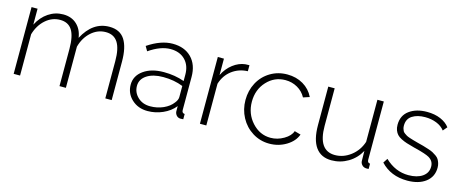

<svg xmlns="http://www.w3.org/2000/svg" viewBox="-37 -982 3455 1445"><g transform="rotate(15 1691.0 -259.5)"><path d="M841.8 0H792V-290Q792 -388.2 761.5 -435.5Q731 -482.9 668 -482.9Q604.5 -482.9 554.4 -438Q504.4 -393.1 484.9 -320.8V0H435.1V-290Q435.1 -389.6 405 -436.3Q375 -482.9 312 -482.9Q249 -482.9 199 -438.7Q148.9 -394.5 127.9 -321.8V0H78.1V-520H125V-396Q157.2 -459 209.5 -493.9Q261.7 -528.8 324.2 -528.8Q388.7 -528.8 429.9 -490.5Q471.2 -452.1 480 -388.2Q554.2 -528.8 684.1 -528.8Q766.1 -528.8 804 -470.2Q841.8 -411.6 841.8 -298.8Z M949.7 -149.9Q949.7 -218.8 1010.3 -262Q1070.8 -305.2 1167.5 -305.2Q1253.9 -305.2 1327.6 -278.8V-328.1Q1327.6 -400.4 1285.4 -443.1Q1243.2 -485.8 1171.4 -485.8Q1094.2 -485.8 1004.4 -423.8L983.4 -460Q1085.9 -528.8 1176.8 -528.8Q1269.5 -528.8 1323.5 -473.9Q1377.4 -418.9 1377.4 -324.2V-65.9Q1377.4 -42.5 1399.4 -41V0Q1377.4 1.5 1374.5 1Q1356 -1 1345.2 -14.2Q1334.5 -27.3 1333.5 -43.9V-85Q1297.9 -40.5 1241.2 -15.4Q1184.6 9.8 1122.6 9.8Q1048.3 9.8 999 -36.1Q949.7 -82 949.7 -149.9ZM1307.6 -106.9Q1327.6 -131.3 1327.6 -153.8V-240.2Q1257.8 -268.1 1172.4 -268.1Q1093.3 -268.1 1045.4 -236.6Q997.6 -205.1 997.6 -152.8Q997.6 -102.1 1035.4 -65.9Q1073.2 -29.8 1132.3 -29.8Q1187.5 -29.8 1234.9 -51Q1282.2 -72.3 1307.6 -106.9Z M1775.4 -475.1Q1705.6 -472.7 1652.8 -432.9Q1600.1 -393.1 1579.1 -325.2V0H1529.3V-520H1577.1V-392.1Q1604 -446.8 1648.9 -481.2Q1693.8 -515.6 1744.1 -521Q1757.3 -522 1775.4 -522Z M2070.8 9.8Q1999.5 9.8 1940.2 -27.1Q1880.9 -64 1847.4 -126.5Q1814 -189 1814 -262.2Q1814 -335.4 1846.4 -396.5Q1878.9 -457.5 1938 -493.2Q1997.1 -528.8 2069.8 -528.8Q2140.1 -528.8 2194.3 -496.8Q2248.5 -464.8 2275.9 -408.2L2227.1 -392.1Q2204.1 -435.1 2161.4 -459.5Q2118.7 -483.9 2067.9 -483.9Q1981.9 -483.9 1922.9 -420.2Q1863.8 -356.4 1863.8 -262.2Q1863.8 -168.5 1924.3 -101.8Q1984.9 -35.2 2068.8 -35.2Q2122.6 -35.2 2171.6 -64Q2220.7 -92.8 2232.9 -130.9L2281.7 -117.2Q2261.7 -62 2202.4 -26.1Q2143.1 9.8 2070.8 9.8Z M2390.1 -220.2V-520H2439.9V-227.1Q2439.9 -35.2 2570.8 -35.2Q2636.7 -35.2 2693.4 -78.6Q2750 -122.1 2772.9 -191.9V-520H2822.8V-65.9Q2822.8 -42.5 2843.8 -41V0Q2826.7 1.5 2818.8 0Q2802.2 -2.4 2790.8 -15.1Q2779.3 -27.8 2778.8 -44.9L2777.8 -123Q2744.1 -61 2684.6 -25.6Q2625 9.8 2555.7 9.8Q2474.1 9.8 2432.1 -48.3Q2390.1 -106.4 2390.1 -220.2Z M3146 9.8Q3017.1 9.8 2938 -75.2L2960.9 -109.9Q3041.5 -32.2 3144 -32.2Q3211.9 -32.2 3252.9 -60.5Q3293.9 -88.9 3293.9 -138.2Q3293.9 -182.1 3254.4 -205.1Q3227.1 -220.7 3145.5 -241.2Q3141.6 -242.2 3133.3 -244.1H3132.8L3132.3 -244.6H3131.8H3131.3H3130.9L3130.4 -245.1H3129.9Q3094.2 -254.4 3071.5 -261.7Q3048.8 -269 3027.1 -280Q3005.4 -291 2993.7 -304Q2981.9 -316.9 2974.9 -335.2Q2967.8 -353.5 2967.8 -377.9Q2967.8 -450.7 3021.5 -489.7Q3075.2 -528.8 3158.7 -528.8Q3218.3 -528.8 3264.2 -509.3Q3310.1 -489.7 3335 -456.1L3307.6 -423.8Q3284.2 -454.6 3243.7 -470.7Q3203.1 -486.8 3154.8 -486.8Q3094.2 -486.8 3054.9 -461.7Q3015.6 -436.5 3015.6 -383.8Q3015.6 -371.1 3018.6 -360.8Q3021.5 -350.6 3025.6 -342.8Q3029.8 -335 3039.6 -327.9Q3049.3 -320.8 3057.4 -316.2Q3065.4 -311.5 3082 -305.9Q3098.6 -300.3 3110.8 -296.9Q3123 -293.5 3146 -287.1Q3177.7 -279.3 3195.6 -274.2Q3213.4 -269 3237.5 -261.2Q3261.7 -253.4 3274.9 -246.3Q3288.1 -239.3 3303 -228.8Q3317.9 -218.3 3325.2 -206.3Q3332.5 -194.3 3337.6 -178.5Q3342.8 -162.6 3342.8 -143.1Q3342.8 -72.3 3289.1 -31.2Q3235.4 9.8 3146 9.8Z"/></g></svg>

Font: Rawline Light
Style: Regular
Weight: 300
Designer: Matt McInerney, Pablo Impallari, Rodrigo Fuenzalida
Foundry: Matt McInerney, Pablo Impallari, Rodrigo Fuenzalida
Version: Version 4.020;PS 004.020;hotconv 1.0.88;makeotf.lib2.5.64775